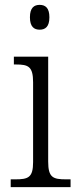

<svg xmlns="http://www.w3.org/2000/svg" viewBox="-20 -769 320 789"><path d="M143 -647C166 -647 183 -659 183 -698C183 -737 166 -749 143 -749C120 -749 103 -737 103 -698C103 -659 120 -647 143 -647ZM24 0H270V-32H252C198 -32 178 -39 178 -105V-536H37V-504H46C96 -504 116 -496 116 -431V-103C116 -39 96 -32 42 -32H24Z"/></svg>

Font: Noto Serif Bengali SemiCondensed Light
Style: Regular
Weight: 300
Width: 4
Designer: Juan Bruce, Universal Thirst, Indian Type Foundry and the Monotype Design Team.
Foundry: Monotype Imaging Inc.
Version: Version 2.003